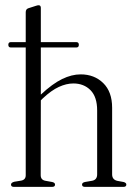

<svg xmlns="http://www.w3.org/2000/svg" viewBox="-20 -730 526 750"><path d="M12.5 -555Q12.5 -565.5 22.5 -565.5H80.5V-682Q80.5 -694 90 -697.5L119.5 -707Q126.5 -709.5 131 -709.5Q139 -709.5 139.5 -700V-565.5H278Q288 -565.5 288 -555Q288 -544.5 278 -544.5H139.5V-360.5Q185 -403 222.5 -421.2Q260 -439.5 295 -439.5Q348.5 -439.5 383.2 -405.5Q418 -371.5 418 -309V-49Q418 -28 438.5 -23.5L463 -19Q473.5 -16 473.5 -9Q473.5 0 462 0H312Q300.5 0 300.5 -9Q300.5 -16.5 311.5 -19L340.5 -24Q359.5 -28 359.5 -49V-298.5Q359.5 -351.5 333.5 -377.8Q307.5 -404 266.5 -404Q239.5 -404 210 -390.5Q180.5 -377 147.5 -346L139.5 -338L139 -46Q139 -27.5 156.5 -24L184 -19Q195 -16.5 195 -9Q195 0 183.5 0H34.5Q23 0 23 -9Q23 -16.5 35.5 -20L63 -24.5Q80.5 -28 80.5 -45.5V-544.5H22.5Q12.5 -544.5 12.5 -555Z"/></svg>

Font: Fraunces 144pt Soft Light
Style: Regular
Weight: 300
Version: Version 1.000;[0bf87f6ff]